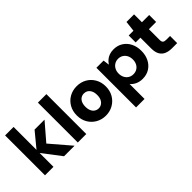

<svg xmlns="http://www.w3.org/2000/svg" viewBox="2 -1450 2400 2400"><g transform="rotate(-45 1202.0 -250.0)"><path d="M387 0 178 -273 362 -496H538L291 -209L290 -330L573 0ZM50 0V-705H200V0Z M630 0V-705H780V0Z M1117 12Q1045 12 986.5 -21.5Q928 -55 894 -113.5Q860 -172 860 -248Q860 -324 894 -383Q928 -442 986.5 -475Q1045 -508 1117 -508Q1190 -508 1248 -475Q1306 -442 1340 -383Q1374 -324 1374 -248Q1374 -172 1340 -113.5Q1306 -55 1247.5 -21.5Q1189 12 1117 12ZM1117 -116Q1146 -116 1169.5 -131Q1193 -146 1207.5 -175Q1222 -204 1222 -248Q1222 -292 1207.5 -321.5Q1193 -351 1169.5 -365.5Q1146 -380 1118 -380Q1089 -380 1065 -365.5Q1041 -351 1027 -321.5Q1013 -292 1013 -248Q1013 -205 1027 -175.5Q1041 -146 1065 -131Q1089 -116 1117 -116Z M1455 205V-496H1582L1592 -416H1595Q1613 -444 1637.5 -464.5Q1662 -485 1695 -496.5Q1728 -508 1769 -508Q1838 -508 1891 -474.5Q1944 -441 1973.5 -382.5Q2003 -324 2003 -248Q2003 -172 1973.5 -113.5Q1944 -55 1891 -21.5Q1838 12 1767 12Q1713 12 1671.5 -8Q1630 -28 1605 -59V205ZM1726 -111Q1763 -111 1791.5 -128.5Q1820 -146 1835.5 -176.5Q1851 -207 1851 -247Q1851 -287 1835.5 -317.5Q1820 -348 1791.5 -366Q1763 -384 1726 -384Q1689 -384 1660.5 -366Q1632 -348 1616 -317.5Q1600 -287 1600 -247Q1600 -208 1616 -177Q1632 -146 1660.5 -128.5Q1689 -111 1726 -111Z M2295 0Q2240 0 2198.5 -17.5Q2157 -35 2133.5 -75Q2110 -115 2110 -184V-373H2026V-496H2110L2126 -635H2260V-496H2388V-373H2260V-182Q2260 -151 2274 -138.5Q2288 -126 2320 -126H2387V0Z"/></g></svg>

Font: DM Sans 36pt Black
Style: Regular
Weight: 900
Designer: Colophon Foundry, Jonny Pinhorn
Foundry: Colophon Foundry
Version: Version 4.004;gftools[0.9.30]